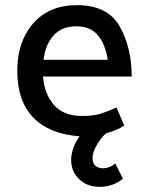

<svg xmlns="http://www.w3.org/2000/svg" viewBox="-20 -518 573 745"><path d="M491 -221H147Q152 -154 189 -111Q226 -68 300 -68Q343 -68 372.5 -77.5Q402 -87 432 -101L462 -31Q448 -21 429.5 -13.5Q411 -6 392 -1Q373 15 356 44Q339 73 339 95Q339 115 350 125Q361 135 380 135Q391 135 403.5 130.5Q416 126 427 116L457 175Q438 191 415.5 199Q393 207 366 207Q318 207 287 177Q256 147 256 102Q256 81 265 55.5Q274 30 289 11Q170 2 108.5 -62.5Q47 -127 47 -243Q47 -356 108.5 -427Q170 -498 279 -498Q398 -498 444.5 -415.5Q491 -333 491 -221ZM398 -286Q389 -346 360 -381Q331 -416 276 -416Q220 -416 188 -380.5Q156 -345 149 -286Z"/></svg>

Font: Palanquin Medium
Style: Regular
Weight: 500
Designer: Pria Ravichandran
Version: Version 1.0.4